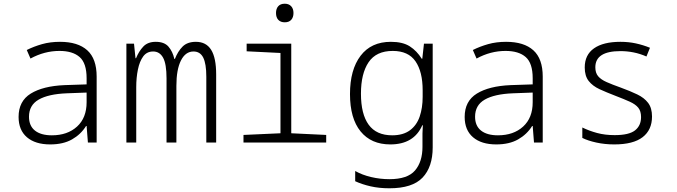

<svg xmlns="http://www.w3.org/2000/svg" viewBox="-20 -767 3640 1033"><path d="M250 10Q170 10 125 -28.5Q80 -67 80 -138Q80 -223 145.5 -263.5Q211 -304 327 -309L446 -313V-346Q446 -427 408.5 -460Q371 -493 300 -493Q219 -493 144 -452L124 -498Q162 -517 206 -529.5Q250 -542 303 -542Q399 -542 449.5 -496.5Q500 -451 500 -355V0H453L446 -89H443Q415 -44 367.5 -17Q320 10 250 10ZM259 -39Q343 -39 394.5 -86Q446 -133 446 -217V-269L339 -265Q240 -261 188 -231Q136 -201 136 -139Q136 -90 168 -64.5Q200 -39 259 -39Z M660 0V-532H701L709 -454H712Q727 -491 751 -516.5Q775 -542 818 -542Q864 -542 886.5 -516Q909 -490 918 -450H921Q937 -491 962.5 -516.5Q988 -542 1034 -542Q1089 -542 1116 -499Q1143 -456 1143 -366V0H1090V-354Q1090 -424 1073.5 -457Q1057 -490 1021 -490Q978 -490 953.5 -441.5Q929 -393 929 -305V0H876V-345Q876 -423 857.5 -456.5Q839 -490 804 -490Q770 -490 750.5 -463.5Q731 -437 722 -393Q713 -349 713 -298V0Z M1512 -647Q1490 -647 1477.5 -660Q1465 -673 1465 -697Q1465 -720 1477 -733.5Q1489 -747 1512 -747Q1534 -747 1546.5 -733.5Q1559 -720 1559 -697Q1559 -674 1547 -660.5Q1535 -647 1512 -647ZM1290 0V-41L1489 -50V-482L1307 -491V-532H1547V-50L1735 -41V0Z M2075 246Q2020 246 1974 235.5Q1928 225 1891 208V153Q1928 174 1976.5 185.5Q2025 197 2075 197Q2173 197 2213 150Q2253 103 2253 23V-11Q2253 -32 2253 -49Q2253 -66 2255 -93H2252Q2207 10 2080 10Q1977 10 1920 -60Q1863 -130 1863 -261Q1863 -392 1920 -467Q1977 -542 2083 -542Q2147 -542 2185 -517.5Q2223 -493 2249 -451H2252L2261 -532H2308V26Q2308 131 2253.5 188.5Q2199 246 2075 246ZM2090 -39Q2149 -39 2185.5 -66Q2222 -93 2238 -140Q2254 -187 2254 -246V-281Q2254 -381 2215.5 -437Q2177 -493 2093 -493Q2004 -493 1963 -432Q1922 -371 1922 -263Q1922 -153 1963.5 -96Q2005 -39 2090 -39Z M2650 10Q2570 10 2525 -28.5Q2480 -67 2480 -138Q2480 -223 2545.5 -263.5Q2611 -304 2727 -309L2846 -313V-346Q2846 -427 2808.5 -460Q2771 -493 2700 -493Q2619 -493 2544 -452L2524 -498Q2562 -517 2606 -529.5Q2650 -542 2703 -542Q2799 -542 2849.5 -496.5Q2900 -451 2900 -355V0H2853L2846 -89H2843Q2815 -44 2767.5 -17Q2720 10 2650 10ZM2659 -39Q2743 -39 2794.5 -86Q2846 -133 2846 -217V-269L2739 -265Q2640 -261 2588 -231Q2536 -201 2536 -139Q2536 -90 2568 -64.5Q2600 -39 2659 -39Z M3285 10Q3234 10 3188.5 0Q3143 -10 3113 -25V-81Q3150 -63 3192.5 -51.5Q3235 -40 3287 -40Q3364 -40 3396.5 -65.5Q3429 -91 3429 -137Q3429 -169 3414 -187.5Q3399 -206 3368 -220Q3337 -234 3290 -252Q3243 -270 3206 -287Q3169 -304 3147.5 -331Q3126 -358 3126 -404Q3126 -472 3176 -507Q3226 -542 3318 -542Q3362 -542 3401 -533.5Q3440 -525 3477 -510L3458 -463Q3424 -478 3389 -485Q3354 -492 3318 -492Q3183 -492 3183 -405Q3183 -375 3198 -357Q3213 -339 3243.5 -325.5Q3274 -312 3319 -296Q3371 -277 3408.5 -259Q3446 -241 3467 -213.5Q3488 -186 3488 -140Q3488 -68 3437.5 -29Q3387 10 3285 10Z"/></svg>

Font: Noto Sans Mono Light
Style: Regular
Weight: 300
Designer: Monotype Design Team
Foundry: Monotype Imaging Inc.
Version: Version 2.014; ttfautohint (v1.8.4.7-5d5b)